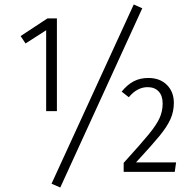

<svg xmlns="http://www.w3.org/2000/svg" viewBox="-20 -767 865 857"><path d="M234 -271H186V-632L94 -573L72 -606L192 -685H234ZM615 -730 249 70 210 53 577 -747ZM756 -308Q756 -269 741 -235.5Q726 -202 693 -161.5Q660 -121 587 -42H766L760 0H532V-40Q610 -126 644 -167.5Q678 -209 692 -239.5Q706 -270 706 -305Q706 -340 688 -359Q670 -378 639 -378Q592 -378 555 -333L523 -358Q549 -390 577.5 -404.5Q606 -419 642 -419Q694 -419 725 -388Q756 -357 756 -308Z"/></svg>

Font: Fira Sans Condensed Light
Style: Regular
Weight: 300
Width: 3
Designer: bBox Type GmbH & Carrois Corporate GbR & Edenspiekermann AG
Foundry: bBox Type GmbH & Carrois Corporate GbR & Edenspiekermann AG
Version: Version 4.301